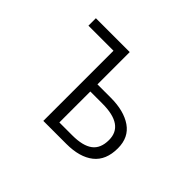

<svg xmlns="http://www.w3.org/2000/svg" viewBox="-141 -1007 1281 1281"><g transform="rotate(45 500.0 -366.0)"><path d="M368.2 0V-662.1H131.8V-732.4H451.2V-427.7H577.1Q701.2 -427.7 775.4 -376.5Q849.6 -325.2 849.6 -222.7Q849.6 -110.4 780.3 -55.2Q710.9 0 585 0ZM451.2 -68.4H573.2Q671.9 -68.4 720.2 -104.5Q768.6 -140.6 768.6 -219.7Q768.6 -360.4 565.4 -360.4H451.2Z"/></g></svg>

Font: GenEi Gothic M SemiLight
Style: Regular
Weight: 350
Designer: o_tamon (Modified); [Source Han Sans]
Ryoko NISHIZUKA  (kana & ideographs); Paul D. Hunt (Latin, Greek & Cyrillic); Wenl
Version: Version 1.1a;Original Version 1.004